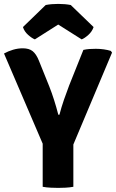

<svg xmlns="http://www.w3.org/2000/svg" viewBox="-21 -932 579 958"><path d="M395 -683Q410.5 -686.5 426.2 -687.5Q442 -688.5 457 -688.5Q476.5 -688.5 496.5 -685.8Q516.5 -683 532 -678L538 -669.5L345 -211V0Q326 3.5 305.5 4.5Q285 5.5 269.5 5.5Q255 5.5 232.8 4.5Q210.5 3.5 192 0V-215L-1 -665Q19.5 -676.5 44 -683.8Q68.5 -691 92.5 -691Q124.5 -691 142.2 -676.5Q160 -662 173 -629.5L225 -500.5Q250 -437 270 -359.5H275.5Q285 -396 298.2 -434.5Q311.5 -473 324 -505.5ZM332 -907 446 -797Q438.5 -774.5 419.8 -757.8Q401 -741 386.5 -735.5L269.5 -809.5L153 -735.5Q138.5 -741 119.5 -757.8Q100.5 -774.5 93.5 -797L207 -907Q235.5 -912.5 269.5 -912.5Q304 -912.5 332 -907Z"/></svg>

Font: Signika Negative SC
Style: Bold
Weight: 700
Designer: Anna Giedryś
Foundry: Anna Giedryś
Version: Version 2.000; ttfautohint (v1.8.3) -l 8 -r 50 -G 200 -x 9 -